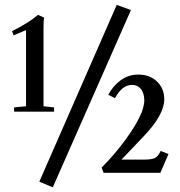

<svg xmlns="http://www.w3.org/2000/svg" viewBox="-20 -719 749 799"><path d="M199.7 60.5 143.6 37.1 465.8 -698.7 524.9 -677.2ZM38.6 -254.4V-272L88.4 -276.9V-593.8L36.6 -571.8L30.3 -589.4Q99.6 -624 138.2 -657.2L163.1 -646Q161.1 -632.3 161.1 -597.2V-276.9L205.1 -272V-254.4ZM411.1 0 402.8 -21.5Q455.6 -74.2 502.4 -137.9Q549.3 -201.7 569.8 -252Q580.6 -282.2 580.6 -302.2Q579.6 -333 565.9 -349.4Q552.2 -365.7 529.3 -365.7Q488.3 -365.7 458.5 -310.5L430.7 -324.7Q450.2 -361.8 482.7 -385.3Q515.1 -408.7 555.2 -408.7Q603.5 -408.7 633.5 -379.6Q663.6 -350.6 663.6 -305.7Q663.6 -241.2 577.6 -151.4L485.4 -54.7H576.7Q610.8 -54.7 624.5 -61.3Q638.2 -67.9 648.4 -90.8L681.2 -78.1L647.5 0Z"/></svg>

Font: Elstob 6pt SemiBold
Style: Regular
Weight: 600
Designer: Peter S. Baker
Version: Version 1.015